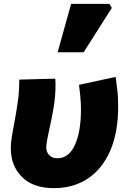

<svg xmlns="http://www.w3.org/2000/svg" viewBox="-20 -963 669 996"><path d="M36 -194Q36 -219 41 -251.5Q46 -284 53 -318Q66 -389 73 -439Q80 -489 80 -550L267 -555Q268 -545 268 -524Q268 -468 259.5 -413.5Q251 -359 236 -293Q220 -222 220 -199Q220 -173 236 -157.5Q252 -142 277 -142Q337 -142 368.5 -211Q400 -280 400 -395Q400 -431 396.5 -464Q393 -497 390 -523L580 -564Q586 -522 589.5 -488.5Q593 -455 593 -409Q593 -277 552 -182Q511 -87 436 -37Q361 13 260 13Q152 13 94 -45Q36 -103 36 -194ZM349 -943H547L560 -922L414 -692H279Z"/></svg>

Font: Nebula Sans Black
Style: Regular
Weight: 900
Italic angle: -9°
Designer: Paul D. Hunt for Adobe (as Source Sans)
Foundry: Nebula Entertainment & Broadcasting LLC
Version: Version 1.010